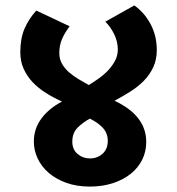

<svg xmlns="http://www.w3.org/2000/svg" viewBox="-20 -678 654 709"><path d="M559 -493Q559 -458 546 -430Q533 -402 511.5 -380Q490 -358 461.5 -340Q433 -322 403 -306Q520 -251 520 -154Q520 -118 505 -88Q490 -58 462.5 -36Q435 -14 396.5 -1.5Q358 11 312 11Q263 11 224.5 -3Q186 -17 159.5 -40Q133 -63 119 -93Q105 -123 105 -155Q105 -203 133 -240.5Q161 -278 209 -303Q178 -317 150 -334.5Q122 -352 101 -374Q80 -396 67.5 -423.5Q55 -451 55 -485Q55 -536 70.5 -572Q86 -608 114 -639L237 -581Q218 -555 208.5 -532.5Q199 -510 199 -482Q199 -460 209 -442.5Q219 -425 235 -411Q251 -397 270.5 -385.5Q290 -374 308 -364Q326 -375 345 -388.5Q364 -402 379.5 -418.5Q395 -435 405 -454Q415 -473 415 -495Q415 -524 402 -551Q389 -578 369 -598L476 -658Q513 -632 536 -589Q559 -546 559 -493ZM378 -158Q378 -185 361 -204.5Q344 -224 312 -240Q286 -226 266.5 -206.5Q247 -187 247 -155Q247 -126 266.5 -109.5Q286 -93 312 -93Q340 -93 359 -110.5Q378 -128 378 -158Z"/></svg>

Font: Ek Mukta ExtraBold
Style: Regular
Weight: 800
Designer: Girish Dalvi and Yashodeep Gholap
Foundry: Ek Type
Version: Version 2.538;PS 1.002;hotconv 16.6.51;makeotf.lib2.5.65220;